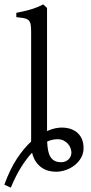

<svg xmlns="http://www.w3.org/2000/svg" viewBox="-41 -777 418 885"><path d="M223.6 -135.3Q200.7 -135.3 176.3 -124.5Q177.2 -102.5 180.4 -85Q183.6 -67.4 190.9 -54.9Q198.2 -42.5 210.4 -35.9Q222.7 -29.3 241.2 -29.3Q251 -29.3 259.5 -32.7Q268.1 -36.1 274.4 -42Q280.8 -47.9 284.4 -55.9Q288.1 -64 288.1 -73.2Q288.1 -83 284.2 -94Q280.3 -105 272.2 -114Q264.2 -123 252.2 -129.2Q240.2 -135.3 223.6 -135.3ZM175.8 -172.9Q197.3 -182.6 214.4 -185.8Q231.4 -189 242.7 -189Q267.6 -189 286.4 -182.1Q305.2 -175.3 318.1 -162.8Q331.1 -150.4 337.6 -133.1Q344.2 -115.7 344.2 -94.7Q344.2 -70.3 333 -50.3Q321.8 -30.3 303.7 -15.9Q285.6 -1.5 262.7 6.6Q239.7 14.6 216.8 14.6Q200.2 14.6 183.1 10.3Q166 5.9 151.1 -4.4Q136.2 -14.6 124.5 -31.5Q112.8 -48.3 106.9 -73.2Q82 -46.9 57.1 -7.6Q32.2 31.7 8.8 87.9L-21 74.2Q5.9 1 37.8 -46.9Q69.8 -94.7 102.5 -124.5V-632.8Q102.5 -654.8 99.6 -667Q96.7 -679.2 88.9 -685.3Q81.1 -691.4 67.9 -693.6Q54.7 -695.8 34.2 -698.2V-717.8Q69.3 -724.6 98.6 -732.9Q127.9 -741.2 158.2 -756.8L175.8 -740.2Z"/></svg>

Font: Gentium Plus
Style: Regular
Weight: 400
Designer: J. Victor Gaultney, Annie Olsen, Iska Routamaa
Foundry: SIL International
Version: Version 1.510